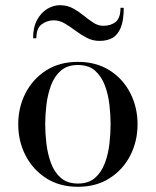

<svg xmlns="http://www.w3.org/2000/svg" viewBox="-20 -707 598 737"><path d="M279 10Q208.5 10 157.2 -23Q106 -56 78 -110.5Q50 -165 50 -230Q50 -295 78 -349.5Q106 -404 157.2 -436.8Q208.5 -469.5 279 -469.5Q349.5 -469.5 401 -436.8Q452.5 -404 480.2 -349.5Q508 -295 508 -230Q508 -165 480.2 -110.5Q452.5 -56 401 -23Q349.5 10 279 10ZM279 -2.5Q320 -2.5 344.8 -24.2Q369.5 -46 382.5 -80.8Q395.5 -115.5 400 -155.2Q404.5 -195 404.5 -230Q404.5 -265.5 400 -305Q395.5 -344.5 382.5 -379.2Q369.5 -414 344.8 -435.8Q320 -457.5 279 -457.5Q238.5 -457.5 213.5 -435.8Q188.5 -414 175.8 -379.2Q163 -344.5 158.2 -305Q153.5 -265.5 153.5 -230Q153.5 -195 158.2 -155.2Q163 -115.5 175.8 -80.8Q188.5 -46 213.5 -24.2Q238.5 -2.5 279 -2.5ZM362.5 -550Q335.5 -550 312.8 -562Q290 -574 269.5 -589.5Q249 -605 228.5 -617Q208 -629 186 -629Q161.5 -629 140.5 -614Q119.5 -599 119.5 -560H107Q107 -602.5 122.5 -630.8Q138 -659 161.5 -673Q185 -687 209.5 -687Q238 -687 260 -675Q282 -663 301 -647.5Q320 -632 338.2 -620Q356.5 -608 376 -608Q406 -608 424.2 -623Q442.5 -638 442.5 -677H455Q455 -630 444 -602Q433 -574 412.5 -562Q392 -550 362.5 -550Z"/></svg>

Font: Bodoni Moda 18pt
Style: Regular
Weight: 400
Designer: Owen Earl
Foundry: indestructible type
Version: Version 2.005